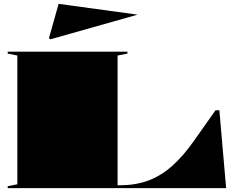

<svg xmlns="http://www.w3.org/2000/svg" viewBox="-20 -976 1208 996"><path d="M20 0V-10L70 -20V-688L20 -698V-708H641V-698L590 -688V-15H602Q682 -15 747 -38.5Q812 -62 870.5 -113Q929 -164 988 -248L1098 -404H1118L1153 0ZM241 -772 234 -778 284 -956 694 -900Z"/></svg>

Font: Kalnia Expanded
Style: Bold
Weight: 700
Width: 7
Designer: Frida Medrano
Foundry: Frida Medrano
Version: Version 1.105